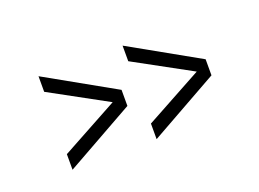

<svg xmlns="http://www.w3.org/2000/svg" viewBox="-47 -456 516 382"><g transform="rotate(-20 211.0 -265.0)"><path d="M378 -248V-282L232 -364V-331L353 -265L232 -199V-166ZM200 -248V-282L54 -364V-331L175 -265L54 -199V-166Z"/></g></svg>

Font: Roundo ExtraLight
Style: Regular
Weight: 250
Designer: Namrata Goyal (Gurmukhi), Shiva Nallaperumal (Latin)
Foundry: Indian Type Foundry
Version: Version 1.000;PS 1.0;hotconv 1.0.88;makeotf.lib2.5.647800